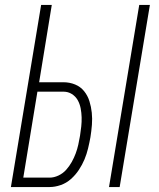

<svg xmlns="http://www.w3.org/2000/svg" viewBox="-20 -755 640 775"><path d="M420 0 542 -735H585L463 0ZM24 0 146 -735H189L138 -423H236Q261 -423 283 -414Q305 -405 319.5 -387Q334 -369 341 -346.5Q348 -324 350.5 -300Q353 -276 351 -251Q349 -226 345 -201Q341 -179 335.5 -156Q330 -133 321 -111.5Q312 -90 298.5 -69.5Q285 -49 266.5 -32.5Q248 -16 225 -8Q202 0 180 0ZM74 -38H180Q198 -38 216 -46.5Q234 -55 247 -69.5Q260 -84 269.5 -101Q279 -118 285.5 -135.5Q292 -153 296 -171Q300 -189 303 -207Q306 -226 308 -244.5Q310 -263 309.5 -281.5Q309 -300 305.5 -318Q302 -336 293.5 -351Q285 -366 270 -375.5Q255 -385 236 -385H131Z"/></svg>

Font: Iosevka Curly XLtEx
Style: Italic
Weight: 200
Width: 7
Italic angle: -9°
Monospace: yes
Designer: Belleve Invis
Foundry: Belleve Invis
Version: Version 11.1.0; ttfautohint (v1.8.3)